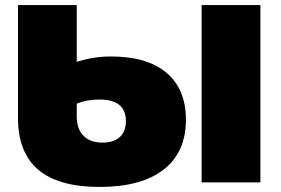

<svg xmlns="http://www.w3.org/2000/svg" viewBox="-20 -720 1110 758"><path d="M714 -247Q714 -119 626 -50.5Q538 18 373 18Q211 18 131 -50Q51 -118 51 -255V-700H283V-476Q319 -487 350.5 -492Q382 -497 419 -497Q561 -497 637.5 -432.5Q714 -368 714 -247ZM1008 -700V0H776V-700ZM477 -242Q477 -327 373 -327Q323 -327 283 -311V-261Q283 -211 309.5 -184Q336 -157 385 -157Q429 -157 453 -179Q477 -201 477 -242Z"/></svg>

Font: Montserrat Alternates Black
Style: Regular
Weight: 900
Designer: Julieta Ulanovsky
Foundry: Julieta Ulanovsky
Version: Version 7.200